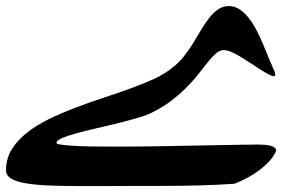

<svg xmlns="http://www.w3.org/2000/svg" viewBox="-20 -319 1013 639"><path d="M168 156.7Q168 160.2 183.1 162.4Q198.2 164.6 225.3 166.3Q252.4 168 288.8 168.5Q325.2 168.9 367.2 168.9Q409.2 168.9 455.6 168.5Q502 168 548.6 167Q595.2 166 639.6 165.3Q684.1 164.6 722.2 163.8Q760.3 163.1 790 162.6Q819.8 162.1 836.4 162.1Q870.6 162.1 884.8 167.5Q898.9 172.9 898.9 180.7Q898.9 185.1 891.4 197.8Q883.8 210.4 867.2 226.8Q850.6 243.2 824 260.5Q797.4 277.8 760.3 292.5Q706.5 296.4 644.3 298.1Q582 299.8 502 299.8Q475.6 299.8 441.9 299.8Q408.2 299.8 374.3 300Q340.3 300.3 309.8 300.3Q279.3 300.3 258.3 300.3Q197.3 300.3 149.7 298.6Q102.1 296.9 68.6 291.5Q35.2 286.1 17.6 275.6Q0 265.1 0 247.6Q0 209.5 18.8 178.7Q37.6 147.9 69.3 122.8Q101.1 97.7 142.8 77.4Q184.6 57.1 230.7 39.6Q276.9 22 324.5 6.3Q372.1 -9.3 415 -24.9Q458 -40.5 493.9 -57.1Q529.8 -73.7 552.7 -93.3Q573.7 -108.4 590.6 -129.6Q607.4 -150.9 621.6 -173.6Q635.7 -196.3 648.9 -218.8Q662.1 -241.2 676 -259Q689.9 -276.9 705.8 -287.8Q721.7 -298.8 742.2 -298.8Q761.2 -298.8 777.6 -287.8Q793.9 -276.9 807.9 -259Q821.8 -241.2 833.5 -218.8Q845.2 -196.3 855 -173.1Q864.7 -149.9 873.5 -128.2Q882.3 -106.4 890.1 -89.4Q893.6 -82.5 894.8 -78.1Q896 -73.7 896 -70.8Q896 -65.4 891.1 -65.4Q885.3 -65.4 873.3 -71.8Q861.3 -78.1 846.2 -87.9Q831.1 -97.7 814 -108.9Q796.9 -120.1 780.8 -129.9Q764.6 -139.6 750 -146Q735.4 -152.3 724.6 -152.3Q712.4 -152.3 700.7 -142.8Q689 -133.3 675.5 -116.9Q662.1 -100.6 646 -79.6Q629.9 -58.6 608.4 -35.9Q586.9 -13.2 558.8 9.5Q530.8 32.2 494.1 51.3Q474.6 62.5 442.6 72Q410.6 81.5 374.3 90.6Q337.9 99.6 301.3 107.9Q264.6 116.2 235.1 124.3Q205.6 132.3 186.8 140.4Q168 148.4 168 156.7Z"/></svg>

Font: XB Kayhan
Style: Bold
Weight: 700
Designer: Behnam
Foundry: Irmug
Version: Version 7.300 2009